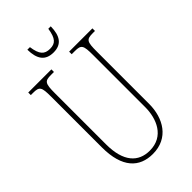

<svg xmlns="http://www.w3.org/2000/svg" viewBox="-268 -965 1056 1056"><g transform="rotate(-45 260.0 -437.0)"><path d="M265 -771C328 -771 354 -811 355 -884H336C326 -818 306 -799 265 -799C222 -799 202 -820 193 -884H173C174 -810 201 -771 265 -771ZM256 10C379 10 436 -89 436 -200V-607C436 -683 442 -694 492 -694H509V-714H328V-694H352C402 -694 408 -683 408 -607V-202C408 -114 369 -15 257 -15C169 -15 111 -74 111 -210V-606C111 -684 118 -694 167 -694H190V-714H10V-694H27C77 -694 83 -683 83 -609V-214C83 -55 153 10 256 10Z"/></g></svg>

Font: Noto Serif Lao ExtraCondensed Thin
Style: Regular
Weight: 100
Width: 2
Designer: Monotype Design Team
Foundry: Monotype Imaging Inc.
Version: Version 2.003